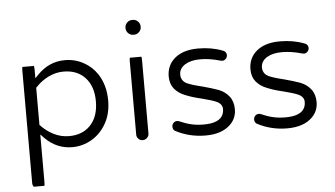

<svg xmlns="http://www.w3.org/2000/svg" viewBox="-57 -792 1912 1097"><g transform="rotate(-5 898.5 -244.0)"><path d="M320.3 -64Q274.9 -64 233.4 -84.5Q191.9 -105 159.7 -139.6L156.7 -142.6V-355.5Q172.4 -372.1 184.6 -382.3Q249 -434.1 320.3 -434.1Q398.9 -434.1 444.3 -384.3Q489.7 -335 489.7 -249Q489.7 -158.7 439.9 -108.9Q395 -64 320.3 -64ZM88.4 -481Q86.4 -474.6 86.4 -459V184.6Q86.4 197.3 93.8 206.5H154.8Q156.7 200.2 156.7 184.6V-87.9Q176.3 -67.4 178.2 -65.4Q244.6 0.5 333 0.5Q392.6 0.5 444.6 -29.8Q496.6 -60.1 528.3 -116.2Q560.1 -171.9 560.1 -247.6Q560.1 -336.4 517.1 -401.4Q487.8 -444.8 443.4 -469.7H442.9Q393.6 -498.5 333 -498.5Q241.7 -498.5 174.3 -428.2L156.7 -410.2V-459Q156.7 -473.1 154.8 -481Z M704.6 -480Q702.6 -473.6 702.6 -458V-39.1Q702.6 -24.9 712.9 -14.6Q723.1 -4.4 737.3 -4.4Q752 -4.4 762.5 -14.9Q772.9 -25.4 772.9 -39.1V-458Q772.9 -472.2 771 -480ZM735.4 -608.9H741.2Q757.3 -608.9 769.5 -621.1Q781.7 -633.3 781.7 -649.4V-653.3Q781.7 -669.4 769.5 -681.6Q757.3 -693.8 741.2 -693.8H735.4Q719.2 -693.8 707 -681.6Q694.8 -669.4 694.8 -653.3V-649.4Q694.8 -633.3 707 -621.1Q719.2 -608.9 735.4 -608.9Z M1249.5 -467.3Q1244.6 -472.2 1235.8 -474.6Q1173.8 -498.5 1097.7 -498.5Q1003.4 -498.5 954.6 -449.7Q916.5 -411.6 916.5 -353.5Q916.5 -311 939.5 -282.7Q963.4 -253.9 1002.9 -239.3Q1040 -223.6 1096.2 -210.9Q1155.8 -195.8 1180.2 -184.1Q1189.9 -179.2 1196.8 -172.4Q1209.5 -159.7 1209.5 -141.6Q1209.5 -110.8 1190.4 -91.3Q1170.4 -71.8 1132.8 -65.9Q1114.7 -63 1091.8 -63Q1053.7 -63 1021.2 -70.6Q988.8 -78.1 954.6 -93.3Q948.7 -96.2 941.4 -96.2Q929.2 -96.2 920.9 -87.2Q912.6 -78.1 912.6 -66.4Q912.6 -50.3 924.3 -42Q1003.9 0.5 1097.7 0.5Q1192.4 0.5 1241.7 -48.8Q1276.9 -84 1276.9 -134.8Q1276.9 -179.2 1254.4 -208Q1231.9 -237.3 1194.8 -252Q1154.3 -266.6 1102.1 -280.3Q1044.4 -293.9 1015.1 -307.1Q992.2 -318.4 985.4 -340.8Q982.9 -349.1 982.9 -358.4Q982.9 -394.5 1018.1 -416Q1050.8 -436 1104.5 -436Q1158.2 -436 1218.3 -418.5L1229.5 -416.5Q1240.7 -416.5 1249.5 -425.5Q1258.3 -434.6 1258.3 -446.5Q1258.3 -458.5 1249.5 -467.3Z M1718.3 -467.3Q1713.4 -472.2 1704.6 -474.6Q1642.6 -498.5 1566.4 -498.5Q1472.2 -498.5 1423.3 -449.7Q1385.3 -411.6 1385.3 -353.5Q1385.3 -311 1408.2 -282.7Q1432.1 -253.9 1471.7 -239.3Q1508.8 -223.6 1564.9 -210.9Q1624.5 -195.8 1648.9 -184.1Q1658.7 -179.2 1665.5 -172.4Q1678.2 -159.7 1678.2 -141.6Q1678.2 -110.8 1659.2 -91.3Q1639.2 -71.8 1601.6 -65.9Q1583.5 -63 1560.5 -63Q1522.5 -63 1490 -70.6Q1457.5 -78.1 1423.3 -93.3Q1417.5 -96.2 1410.2 -96.2Q1397.9 -96.2 1389.6 -87.2Q1381.3 -78.1 1381.3 -66.4Q1381.3 -50.3 1393.1 -42Q1472.7 0.5 1566.4 0.5Q1661.1 0.5 1710.4 -48.8Q1745.6 -84 1745.6 -134.8Q1745.6 -179.2 1723.1 -208Q1700.7 -237.3 1663.6 -252Q1623 -266.6 1570.8 -280.3Q1513.2 -293.9 1483.9 -307.1Q1460.9 -318.4 1454.1 -340.8Q1451.7 -349.1 1451.7 -358.4Q1451.7 -394.5 1486.8 -416Q1519.5 -436 1573.2 -436Q1627 -436 1687 -418.5L1698.2 -416.5Q1709.5 -416.5 1718.3 -425.5Q1727.1 -434.6 1727.1 -446.5Q1727.1 -458.5 1718.3 -467.3Z"/></g></svg>

Font: YuPearl-ExtraLight
Style: ExtraLight
Weight: 200
Designer: Max Yao
Foundry: Max-Everyday
Version: Version 1.011; ttfautohint (v1.8.3)